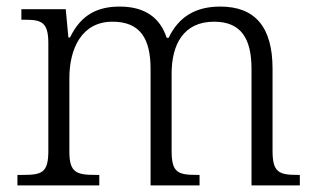

<svg xmlns="http://www.w3.org/2000/svg" viewBox="-20 -564 960 584"><path d="M33 0H282V-32H271C214 -32 191 -38 191 -102V-326C191 -417 229 -498 322 -498C407 -498 438 -446 438 -354V0H587V-32H579C521 -32 502 -39 502 -105V-340C502 -427 537 -498 631 -498C714 -498 745 -446 745 -354V0H892V-32H886C829 -32 809 -39 809 -105V-355C809 -483 755 -544 650 -544C576 -544 524 -514 493 -449H487C467 -510 421 -544 344 -544C279 -544 227 -521 193 -450H188L180 -536H45V-504H55C106 -504 127 -497 127 -433V-105C127 -39 108 -32 50 -32H33Z"/></svg>

Font: Noto Serif Georgian Light
Style: Regular
Weight: 300
Designer: Monotype Design Team, Akaki Razmadze
Foundry: Google LLC
Version: Version 2.003